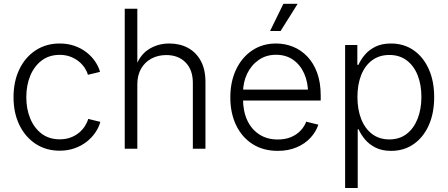

<svg xmlns="http://www.w3.org/2000/svg" viewBox="-20 -773 2327 998"><path d="M290 10.3Q219.7 10.3 165.5 -25.1Q111.3 -60.5 80.8 -123.3Q50.3 -186 50.3 -267.6Q50.3 -350.1 80.8 -413.1Q111.3 -476.1 165.5 -511.5Q219.7 -546.9 290 -546.9Q332 -546.9 366.9 -534.7Q401.9 -522.5 429 -501.5Q456.1 -480.5 474.1 -454.1Q492.2 -427.7 500 -399.4L437 -384.3Q432.1 -401.9 420.2 -420.2Q408.2 -438.5 389.6 -453.6Q371.1 -468.8 346.2 -478.3Q321.3 -487.8 290 -487.8Q235.4 -487.8 196.5 -458.3Q157.7 -428.7 137.2 -379.2Q116.7 -329.6 116.7 -267.6Q116.7 -206.5 137.2 -157Q157.7 -107.4 196.5 -78.1Q235.4 -48.8 290 -48.8Q321.8 -48.8 347.2 -58.3Q372.6 -67.9 391.1 -83.5Q409.7 -99.1 421.6 -117.9Q433.6 -136.7 438.5 -154.8L501.5 -139.6Q494.1 -111.3 475.8 -84.5Q457.5 -57.6 430.2 -36.1Q402.8 -14.6 367.4 -2.2Q332 10.3 290 10.3Z M693.8 -334V0H628.4V-727.5H693.8V-413.1H680.2Q702.6 -483.4 750.5 -515.1Q798.3 -546.9 860.4 -546.9Q915.5 -546.9 957.8 -523.7Q1000 -500.5 1023.9 -456.3Q1047.9 -412.1 1047.9 -347.2V0H982.4V-342.3Q982.4 -409.7 944.8 -448.2Q907.2 -486.8 844.2 -486.8Q801.8 -486.8 767.6 -468.8Q733.4 -450.7 713.6 -416.5Q693.8 -382.3 693.8 -334Z M1423.8 11.2Q1348.1 11.2 1292.7 -24.2Q1237.3 -59.6 1207.3 -122.3Q1177.2 -185.1 1177.2 -266.6Q1177.2 -348.6 1207.3 -411.9Q1237.3 -475.1 1291 -511Q1344.7 -546.9 1414.6 -546.9Q1461.4 -546.9 1503.2 -530Q1544.9 -513.2 1577.4 -479.2Q1609.9 -445.3 1628.4 -394.8Q1647 -344.2 1647 -276.9V-250.5H1218.8V-307.1H1611.3L1581.5 -286.1Q1581.5 -344.7 1561.3 -390.4Q1541 -436 1503.7 -462.2Q1466.3 -488.3 1414.6 -488.3Q1363.3 -488.3 1324.7 -461.4Q1286.1 -434.6 1264.6 -389.9Q1243.2 -345.2 1243.2 -290.5V-258.8Q1243.2 -195.3 1265.1 -147.9Q1287.1 -100.6 1327.9 -74.2Q1368.7 -47.9 1423.8 -47.9Q1462.4 -47.9 1491.9 -60.1Q1521.5 -72.3 1541.7 -93.5Q1562 -114.7 1571.8 -140.6L1634.8 -125Q1622.6 -87.9 1593.8 -56.6Q1564.9 -25.4 1521.7 -7.1Q1478.5 11.2 1423.8 11.2ZM1383.8 -611.8 1453.1 -753.4H1527.3L1438.5 -611.8Z M1773.9 204.1V-539.1H1837.4V-436H1843.3Q1855 -462.9 1876.5 -488.3Q1897.9 -513.7 1931.4 -530.3Q1964.8 -546.9 2012.2 -546.9Q2079.1 -546.9 2129.6 -512Q2180.2 -477.1 2208.5 -414.3Q2236.8 -351.6 2236.8 -268.6Q2236.8 -184.6 2208.7 -121.8Q2180.7 -59.1 2130.1 -23.9Q2079.6 11.2 2012.7 11.2Q1965.8 11.2 1932.4 -5.6Q1898.9 -22.5 1877.4 -48.1Q1856 -73.7 1843.8 -101.1H1839.4V204.1ZM2003.9 -48.3Q2056.6 -48.3 2093.8 -76.9Q2130.9 -105.5 2150.6 -155.5Q2170.4 -205.6 2170.4 -269Q2170.4 -332.5 2150.9 -381.8Q2131.3 -431.2 2094 -459.2Q2056.6 -487.3 2003.9 -487.3Q1951.7 -487.3 1914.3 -459.7Q1877 -432.1 1857.4 -382.8Q1837.9 -333.5 1837.9 -269Q1837.9 -204.1 1857.4 -154.3Q1877 -104.5 1914.3 -76.4Q1951.7 -48.3 2003.9 -48.3Z"/></svg>

Font: Inter 18pt Light
Style: Regular
Weight: 300
Designer: Rasmus Andersson
Foundry: rsms
Version: Version 4.001;git-66647c0bb